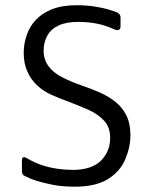

<svg xmlns="http://www.w3.org/2000/svg" viewBox="-20 -698 571 729"><path d="M264.3 10.8Q216 10.8 181.2 3.8Q146.5 -3.2 119.3 -11.2Q99.2 -17.3 75 -29.2Q63.5 -34.3 63.3 -47.2V-88.3Q63.3 -108.8 83.2 -96.8Q106.5 -82.3 140.8 -70.3Q194.7 -53 261.7 -52.8Q332.5 -55 365.4 -90.1Q398.3 -125.2 398.3 -173.7Q398.3 -215.3 374.8 -240.3Q351.3 -265.3 315.2 -281.3Q279 -297.3 238.8 -312.5Q207 -324 176.2 -337.6Q145.3 -351.2 121.3 -373.5Q97.3 -395.8 83.7 -426.8Q70 -457.7 70 -497.3Q70 -530.2 80.8 -563Q91.5 -595.8 115 -621.5Q138.5 -647.2 177 -662.7Q215.5 -678.2 272 -678.2Q312.2 -678.3 351.4 -671.2Q390.7 -664.2 422.2 -651.8Q437.7 -645.8 437.7 -631.7V-599.3Q437.5 -576.8 414.2 -586.5Q381.8 -601.3 349.9 -607.9Q318 -614.5 278.8 -614.8Q233.5 -615.2 204 -602Q174.5 -588.8 160.1 -563.4Q145.7 -538 145.7 -505.7Q145.7 -472 164 -447Q182.3 -422 215.8 -404.8Q249.2 -387.5 290.7 -373.3Q326 -361.3 359 -346.8Q392 -332.2 418.1 -311.4Q444.2 -290.7 459.7 -260Q475.2 -229.3 475.2 -184.5Q475.2 -139.2 455.4 -92.7Q435.7 -46.2 389.2 -17.7Q342.8 10.8 264.3 10.8Z"/></svg>

Font: Vivano Light
Style: Regular
Weight: 300
Designer: Joe Prince, Josias Burgherr
Version: Version 2.064;September 19, 2022;FontCreator 14.0.0.2877 64-